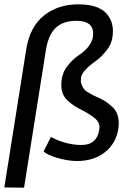

<svg xmlns="http://www.w3.org/2000/svg" viewBox="-21 -730 617 886"><path d="M409 -574Q409 -634 332 -634Q270 -634 236 -601.5Q202 -569 191 -500L90 136L-1 135L100 -502Q117 -607 182 -658.5Q247 -710 339.5 -710Q432 -710 470 -668Q500 -634 500 -587Q500 -535 473.5 -501Q447 -467 423 -450Q358 -404 353 -373Q352 -366 352 -355.5Q352 -345 360 -330Q368 -315 378.5 -308Q389 -301 412 -289Q442 -276 458.5 -266.5Q475 -257 496 -238Q527 -210 527 -162Q527 -150 525 -136Q514 -67 462.5 -27Q411 13 334 13Q294 13 246.5 -0.5Q199 -14 180 -31L214 -98Q284 -61 355 -61Q426 -61 437 -131Q443 -162 417 -184Q397 -201 365.5 -217.5Q334 -234 320.5 -242.5Q307 -251 288 -269Q262 -295 262 -337Q262 -389 288 -422.5Q314 -456 338 -472Q409 -518 409 -574Z"/></svg>

Font: Rambla
Style: Italic
Weight: 400
Italic angle: -12°
Designer: Martin Sommaruga
Foundry: Martin Sommaruga
Version: Version 1.001